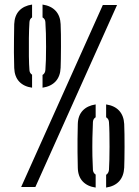

<svg xmlns="http://www.w3.org/2000/svg" viewBox="-20 -822 609 844"><path d="M73 0 432 -800H494.5L135.5 0ZM446.5 2.5V-53.5Q457.5 -60.5 459 -75.5Q460 -92.5 460.8 -119.5Q461.5 -146.5 461.5 -177.2Q461.5 -208 461 -236.5Q460.5 -265 459 -285.5Q458 -299.5 446.5 -306.5V-363Q483.5 -357.5 503.8 -335.5Q524 -313.5 526 -277Q527 -258 527.2 -231.2Q527.5 -204.5 527.5 -176.5Q527.5 -148.5 527 -124Q526.5 -99.5 526 -85Q524 -47.5 503.8 -25.2Q483.5 -3 446.5 2.5ZM400.5 2.5Q364.5 -2.5 343.8 -24.2Q323 -46 322 -84Q321 -123.5 320.8 -152.8Q320.5 -182 320.8 -210.8Q321 -239.5 322 -277Q323 -314 343.5 -335.8Q364 -357.5 400.5 -363V-306.5Q389.5 -300 388.5 -286Q387 -256.5 386.2 -215.8Q385.5 -175 386.2 -136.2Q387 -97.5 388.5 -74Q390 -61.5 400.5 -54.5ZM167 -436.5V-492.5Q178.5 -499.5 179.5 -514.5Q181 -531.5 181.8 -558.5Q182.5 -585.5 182.5 -616.2Q182.5 -647 181.8 -675.5Q181 -704 179.5 -724.5Q179 -738.5 167 -745.5V-802Q204 -796.5 224.5 -774.5Q245 -752.5 246.5 -716Q247.5 -697 247.8 -670.2Q248 -643.5 248 -615.5Q248 -587.5 247.5 -563Q247 -538.5 246.5 -524Q245 -486.5 224.5 -464.2Q204 -442 167 -436.5ZM121 -436.5Q85 -441.5 64.5 -463.2Q44 -485 42.5 -523Q41.5 -562.5 41.2 -591.8Q41 -621 41.5 -649.8Q42 -678.5 42.5 -716Q44 -753 64.2 -774.8Q84.5 -796.5 121 -802V-745.5Q110.5 -739 109.5 -725Q107.5 -695.5 107 -654.8Q106.5 -614 107 -575.2Q107.5 -536.5 109.5 -513Q110.5 -500.5 121 -493.5Z"/></svg>

Font: Big Shoulders Stencil Text Thin Medium
Style: Regular
Weight: 500
Version: Version 2.001